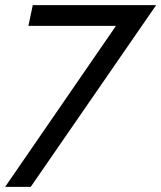

<svg xmlns="http://www.w3.org/2000/svg" viewBox="-45 -603 630 750"><path d="M408 -502H66L83 -583H565L75 127H-25Z"/></svg>

Font: Raleway Thin Medium
Style: Italic
Weight: 500
Italic angle: -12°
Version: Version 4.026